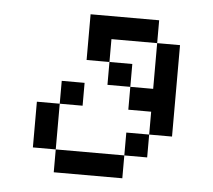

<svg xmlns="http://www.w3.org/2000/svg" viewBox="-40 -481 580 523"><g transform="rotate(5 250.0 -219.0)"><path d="M375 -375H250V-312.5H187.5V-437.5H375ZM62.5 -187.5H125V-62.5H62.5ZM125 -62.5H312.5V0H125ZM125 -250H187.5V-187.5H125ZM250 -312.5H312.5V-250H250ZM312.5 -125H375V-62.5H312.5ZM312.5 -250H375V-375H437.5V-125H375V-187.5H312.5Z"/></g></svg>

Font: 寒蝉点阵体 16px
Style: Regular
Weight: 400
Designer: Designed by Warren2060
Foundry: ChillType
Version: Version 1.000